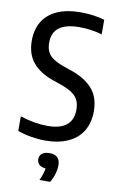

<svg xmlns="http://www.w3.org/2000/svg" viewBox="-105 -806 681 1100"><g transform="rotate(10 235.0 -256.5)"><path d="M38 -18V-103Q121.5 -75.5 198 -75.5Q271.5 -75.5 308.2 -105.8Q345 -136 345 -195.5Q345 -229 333.5 -251.8Q322 -274.5 296.5 -291.5Q271 -308.5 226 -324L186.5 -337.5Q108 -364 66.2 -413.5Q24.5 -463 24.5 -541Q24.5 -606 52.8 -652.8Q81 -699.5 136.8 -724.5Q192.5 -749.5 274 -749.5Q310.5 -749.5 347.5 -744.5Q384.5 -739.5 412.5 -730.5V-645.5Q351 -664.5 281 -664.5Q124.5 -664.5 124.5 -548Q124.5 -516 135 -494.2Q145.5 -472.5 169.8 -456.2Q194 -440 236 -425.5L275 -412Q359 -383.5 402 -333.8Q445 -284 445 -204Q445 -137 416 -89Q387 -41 331.5 -15.8Q276 9.5 198 9.5Q160 9.5 117 2.2Q74 -5 38 -18ZM299 136.5Q299 159.5 290.8 187Q282.5 214.5 268.5 237.5H206.5Q225 198 229.5 166.5Q205 164.5 192 152.5Q179 140.5 179 121Q179 100 194 88Q209 76 238 76Q268.5 76 283.8 91.5Q299 107 299 136.5Z"/></g></svg>

Font: Encode Sans Condensed Medium
Style: Regular
Weight: 500
Width: 3
Designer: Multiple Designers
Foundry: Impallari Type
Version: Version 2.000